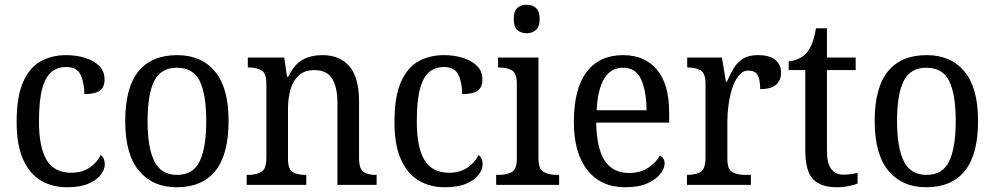

<svg xmlns="http://www.w3.org/2000/svg" viewBox="-20 -778 4187 808"><path d="M262 10Q200 10 152.5 -18Q105 -46 77.5 -106.5Q50 -167 50 -265Q50 -372 77.5 -433.5Q105 -495 152 -520.5Q199 -546 258 -546Q301 -546 338 -534.5Q375 -523 397.5 -500.5Q420 -478 420 -444Q420 -410 399.5 -396Q379 -382 335 -382Q335 -429 319.5 -462.5Q304 -496 258 -496Q223 -496 197.5 -476Q172 -456 158 -406Q144 -356 144 -266Q144 -159 176 -105Q208 -51 280 -51Q325 -51 357 -72.5Q389 -94 404 -126Q421 -112 421 -87Q421 -65 404 -42.5Q387 -20 352 -5Q317 10 262 10Z M723 10Q623 10 565 -59Q507 -128 507 -269Q507 -409 562.5 -477.5Q618 -546 726 -546Q827 -546 884.5 -477.5Q942 -409 942 -269Q942 -128 886.5 -59Q831 10 723 10ZM725 -42Q793 -42 820.5 -99.5Q848 -157 848 -269Q848 -381 820.5 -437Q793 -493 724 -493Q657 -493 629 -437Q601 -381 601 -269Q601 -157 629.5 -99.5Q658 -42 725 -42Z M1018 0V-42H1026Q1057 -42 1079 -54Q1101 -66 1101 -114V-426Q1101 -471 1079.5 -482.5Q1058 -494 1028 -494H1023V-536H1176L1188 -455H1193Q1220 -509 1255 -527.5Q1290 -546 1337 -546Q1410 -546 1450.5 -499Q1491 -452 1491 -350V-114Q1491 -66 1510 -54Q1529 -42 1560 -42H1565V0H1400V-346Q1400 -410 1378 -446.5Q1356 -483 1303 -483Q1261 -483 1236.5 -460Q1212 -437 1202 -400Q1192 -363 1192 -320V-109Q1192 -64 1213 -53Q1234 -42 1264 -42H1269V0Z M1852 10Q1790 10 1742.5 -18Q1695 -46 1667.5 -106.5Q1640 -167 1640 -265Q1640 -372 1667.5 -433.5Q1695 -495 1742 -520.5Q1789 -546 1848 -546Q1891 -546 1928 -534.5Q1965 -523 1987.5 -500.5Q2010 -478 2010 -444Q2010 -410 1989.5 -396Q1969 -382 1925 -382Q1925 -429 1909.5 -462.5Q1894 -496 1848 -496Q1813 -496 1787.5 -476Q1762 -456 1748 -406Q1734 -356 1734 -266Q1734 -159 1766 -105Q1798 -51 1870 -51Q1915 -51 1947 -72.5Q1979 -94 1994 -126Q2011 -112 2011 -87Q2011 -65 1994 -42.5Q1977 -20 1942 -5Q1907 10 1852 10Z M2196 -638Q2173 -638 2157.5 -651.5Q2142 -665 2142 -698Q2142 -732 2157.5 -745Q2173 -758 2196 -758Q2219 -758 2235 -745Q2251 -732 2251 -698Q2251 -665 2235 -651.5Q2219 -638 2196 -638ZM2068 0V-42H2080Q2111 -42 2133 -53.5Q2155 -65 2155 -109V-426Q2155 -470 2134 -482Q2113 -494 2082 -494H2076V-536H2246V-114Q2246 -67 2267.5 -54.5Q2289 -42 2321 -42H2333V0Z M2611 10Q2509 10 2452 -62Q2395 -134 2395 -264Q2395 -405 2449 -475.5Q2503 -546 2602 -546Q2693 -546 2744.5 -485Q2796 -424 2796 -306V-262H2489Q2491 -152 2525.5 -101Q2560 -50 2627 -50Q2675 -50 2708 -72Q2741 -94 2757 -123Q2765 -120 2771 -111.5Q2777 -103 2777 -90Q2777 -70 2759 -46.5Q2741 -23 2704.5 -6.5Q2668 10 2611 10ZM2701 -314Q2700 -395 2678 -444Q2656 -493 2602 -493Q2550 -493 2522.5 -447Q2495 -401 2491 -314Z M2871 0V-42H2874Q2905 -42 2927 -54Q2949 -66 2949 -114V-426Q2949 -471 2927 -482.5Q2905 -494 2875 -494H2872V-536H3018L3035 -434H3039Q3052 -464 3067 -489.5Q3082 -515 3106 -530.5Q3130 -546 3169 -546Q3219 -546 3243 -526Q3267 -506 3267 -472Q3267 -441 3246.5 -422Q3226 -403 3179 -403Q3179 -444 3168 -462.5Q3157 -481 3130 -481Q3106 -481 3089 -460Q3072 -439 3061.5 -406.5Q3051 -374 3046 -337.5Q3041 -301 3041 -270V-109Q3041 -64 3063 -53Q3085 -42 3115 -42H3140V0Z M3502 10Q3433 10 3401 -24.5Q3369 -59 3369 -145V-483H3299V-520Q3318 -521 3338 -529.5Q3358 -538 3373 -554Q3388 -571 3397.5 -595Q3407 -619 3414 -659H3460V-536H3581V-483H3460V-143Q3460 -91 3478 -67Q3496 -43 3528 -43Q3546 -43 3560.5 -45Q3575 -47 3589 -50V-6Q3577 0 3552 5Q3527 10 3502 10Z M3877 10Q3777 10 3719 -59Q3661 -128 3661 -269Q3661 -409 3716.5 -477.5Q3772 -546 3880 -546Q3981 -546 4038.5 -477.5Q4096 -409 4096 -269Q4096 -128 4040.5 -59Q3985 10 3877 10ZM3879 -42Q3947 -42 3974.5 -99.5Q4002 -157 4002 -269Q4002 -381 3974.5 -437Q3947 -493 3878 -493Q3811 -493 3783 -437Q3755 -381 3755 -269Q3755 -157 3783.5 -99.5Q3812 -42 3879 -42Z"/></svg>

Font: Noto Serif Sinhala SemiCondensed
Style: Regular
Weight: 400
Width: 4
Designer: Jelle Bosma - Monotype Design Team
Foundry: Monotype Imaging Inc.
Version: Version 2.007; ttfautohint (v1.8.4.7-5d5b)